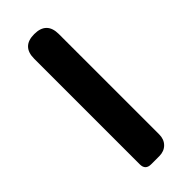

<svg xmlns="http://www.w3.org/2000/svg" viewBox="-242 -777 814 814"><g transform="rotate(-45 165.0 -370.5)"><path d="M125 0Q91 0 91 -34V-667Q91 -741 165 -741Q239 -741 239 -667V-370V-65Q239 -36 221 -18Q203 0 174 0H165Z"/></g></svg>

Font: GenSenRounded2 TW B
Style: Regular
Weight: 700
Version: Version 2.000;PS 2;hotconv 16.6.51;makeotf.lib2.5.65220 DEVE